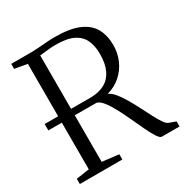

<svg xmlns="http://www.w3.org/2000/svg" viewBox="-171 -891 994 1031"><g transform="rotate(-30 325.5 -375.5)"><path d="M30.5 0V-32.5L111.5 -44.5V-698.5L34 -712V-743H147Q176.5 -743 204 -745Q231.5 -747 257 -749Q282.5 -751 306 -751Q401.5 -751 456.8 -727Q512 -703 535.8 -659.2Q559.5 -615.5 559.5 -556Q559.5 -507 540.5 -463.8Q521.5 -420.5 486.2 -389.2Q451 -358 402 -344.5Q421.5 -336.5 441 -313Q460.5 -289.5 479.5 -257Q498.5 -224.5 516.2 -189.8Q534 -155 550 -124Q566 -93 580.2 -72.2Q594.5 -51.5 605.5 -47L648.5 -31.5V0H539Q528 0 513 -22.8Q498 -45.5 480.8 -81.8Q463.5 -118 444.5 -159.2Q425.5 -200.5 405.8 -238.2Q386 -276 365.8 -302.2Q345.5 -328.5 326 -333L28 -334V-373.5L309.5 -373Q363 -373 399.2 -392.5Q435.5 -412 454.5 -451.5Q473.5 -491 473.5 -551Q473.5 -601 457 -637Q440.5 -673 401 -692.8Q361.5 -712.5 293 -712.5Q271.5 -712.5 253 -710.8Q234.5 -709 219.2 -707.2Q204 -705.5 191.5 -704.5V-44.5L294 -32.5V0Z"/></g></svg>

Font: Merriweather 72pt Light
Style: Regular
Weight: 300
Version: Version 2.100